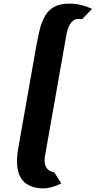

<svg xmlns="http://www.w3.org/2000/svg" viewBox="-20 -821 524 1051"><path d="M180.5 -579Q187 -614 194 -645Q201 -676 211 -701.5Q221 -727 235.2 -746.8Q249.5 -766.5 269.8 -779.2Q290 -792 317.8 -797.5Q345.5 -803 383 -800Q395.5 -799 407 -797.2Q418.5 -795.5 430.5 -792.2Q442.5 -789 455.5 -784.2Q468.5 -779.5 484 -772.5L429 -715.5Q418 -717.5 405 -717.2Q392 -717 379.5 -707.2Q367 -697.5 356.8 -675.8Q346.5 -654 340.5 -613.5L228 23Q222 52 225 70.2Q228 88.5 236 99.5Q244 110.5 255.2 115.5Q266.5 120.5 277 122.5L315.5 182.5Q304 189 290 194.5Q276 200 261 203.8Q246 207.5 231.5 209.2Q217 211 204.5 210Q169 207.5 144.8 196.2Q120.5 185 105.2 167.8Q90 150.5 82.8 128.2Q75.5 106 73.8 81.2Q72 56.5 74.5 30.8Q77 5 81.5 -19Z"/></svg>

Font: B612
Style: Bold Italic
Weight: 700
Italic angle: -10°
Designer: Nicolas Chauveau, Thomas Paillot, Jonathan Favre-Lamarine, Jean-Luc Vinot
Foundry: AIRBUS
Version: Version 1.008